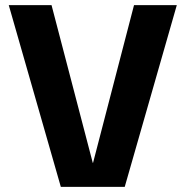

<svg xmlns="http://www.w3.org/2000/svg" viewBox="-20 -725 720 745"><path d="M216 0 14 -705H180L340 -93H341L500 -705H666L464 0Z"/></svg>

Font: TikTok Sans 24pt
Style: Bold
Weight: 700
Version: Version 4.000